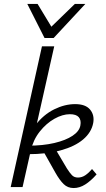

<svg xmlns="http://www.w3.org/2000/svg" viewBox="-20 -945 534 970"><path d="M34 0 192 -711H254L94 0ZM352 5Q322 5 301.5 -15Q281 -35 259 -74L196 -186L257 -197L318 -94Q332 -72 343.5 -60Q355 -48 374 -48Q394 -48 411.5 -60Q429 -72 445 -91L468 -64Q439 -31 410.5 -13Q382 5 352 5ZM120 -166 121 -209Q197 -209 254.5 -222.5Q312 -236 346.5 -259Q381 -282 386 -311Q391 -338 378 -353Q365 -368 333 -368Q296 -368 255 -345Q214 -322 181 -280.5Q148 -239 135 -183H103Q119 -261 159.5 -313.5Q200 -366 253.5 -392.5Q307 -419 360 -419Q412 -419 435 -391.5Q458 -364 451 -324Q442 -276 400 -240.5Q358 -205 287 -185.5Q216 -166 120 -166ZM205 -753 224 -795 358 -925H411L251 -753ZM205 -753 118 -925H170L248 -796L251 -753Z"/></svg>

Font: Ysabeau Office
Style: Italic
Weight: 400
Italic angle: -12°
Designer: Christian Thalmann (Catharsis Fonts)
Version: Version 2.001;gftools[0.9.30]; featfreeze: tnum,lnum,ss02